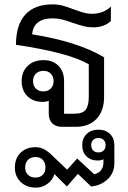

<svg xmlns="http://www.w3.org/2000/svg" viewBox="-20 -580 585 878"><path d="M386 -286Q293 -340 53 -375Q53 -466 95.5 -513Q138 -560 221 -560Q245 -560 265.5 -554.5Q286 -549 315 -538Q342 -528 361.5 -522.5Q381 -517 403 -517Q427 -517 449 -525.5Q471 -534 487 -550V-484Q473 -470 452 -462.5Q431 -455 409 -455Q384 -455 364 -460Q344 -465 311 -476Q284 -486 263.5 -491Q243 -496 220 -496Q177 -496 153.5 -477.5Q130 -459 127 -423Q335 -390 456 -318V-138Q456 -73 421.5 -36.5Q387 0 326 0H264Q235 0 219 -16Q203 -32 203 -60V-119Q190 -114 176 -114Q132 -114 105.5 -140Q79 -166 79 -209Q79 -252 106.5 -278.5Q134 -305 179 -305Q222 -305 247.5 -279Q273 -253 273 -209V-60H320Q358 -60 372 -78.5Q386 -97 386 -138ZM178 -162Q199 -162 212 -175Q225 -188 225 -209Q225 -230 212.5 -243Q200 -256 179 -256Q157 -256 144 -243Q131 -230 131 -209Q131 -188 144 -175Q157 -162 178 -162ZM503 84V166Q503 210 473 239Q443 268 397 273L336 215L286 273L229 216Q221 243 197.5 260.5Q174 278 144 278Q102 278 75 252.5Q48 227 48 186Q48 144 74 118.5Q100 93 142 93Q165 93 183.5 103.5Q202 114 221 133L287 196L333 145L411 217Q432 212 442.5 197.5Q453 183 453 163V148Q443 154 427 154Q395 154 375.5 135Q356 116 356 84Q356 52 376.5 32.5Q397 13 430 13Q463 13 483 32.5Q503 52 503 84ZM430 117Q445 117 454 108Q463 99 463 84Q463 69 454 60Q445 51 430 51Q415 51 406 60Q397 69 397 84Q397 99 406 108Q415 117 430 117ZM188 186Q188 164 175.5 151Q163 138 142 138Q121 138 108 151Q95 164 95 186Q95 207 108 219.5Q121 232 142 232Q163 232 175.5 219.5Q188 207 188 186Z"/></svg>

Font: Stavian Regular
Style: Regular
Weight: 400
Version: Version 1.000; ttfautohint (v1.6)